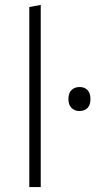

<svg xmlns="http://www.w3.org/2000/svg" viewBox="-20 -760 402 780"><path d="M99 0Q99 -56 99 -107.8Q99 -159.5 99 -220.5V-494Q99 -557.5 99 -617Q99 -676.5 99 -731.5L145.5 -740Q145.5 -679 145.5 -618.8Q145.5 -558.5 145.5 -494V-220.5Q145.5 -159.5 145.5 -107.8Q145.5 -56 145.5 0ZM302.5 -309Q283.5 -309 270.8 -321.2Q258 -333.5 258 -357.5Q258 -382.5 270.8 -394.5Q283.5 -406.5 303.5 -406.5Q323.5 -406.5 335.5 -394Q347.5 -381.5 347.5 -357.5Q347.5 -333.5 335.5 -321.2Q323.5 -309 302.5 -309Z"/></svg>

Font: Commissioner Thin ExtraLight
Style: Regular
Weight: 250
Version: Version 1.000